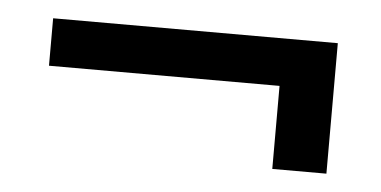

<svg xmlns="http://www.w3.org/2000/svg" viewBox="-28 -431 512 258"><g transform="rotate(5 227.5 -302.0)"><path d="M419 -214V-390H35V-326H346V-214Z"/></g></svg>

Font: Non Bureau Light
Style: Regular
Weight: 300
Designer: Jona Saucedo
Foundry: Non Foundry
Version: Version 1.000;FEAKit 1.0